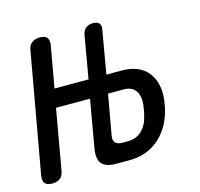

<svg xmlns="http://www.w3.org/2000/svg" viewBox="-102 -654 790 758"><g transform="rotate(-15 293.0 -275.0)"><path d="M252 -275H113L70 -31Q67 -10 55 0Q43 10 22 10Q1 10 -7.5 0Q-16 -10 -13 -31L74 -519Q77 -540 89.5 -550Q102 -560 123 -560Q144 -560 152 -550Q160 -540 157 -519L127 -350H266L296 -523Q299 -541 310.5 -550.5Q322 -560 340 -560Q358 -560 365.5 -551Q373 -542 369 -524L339 -350H401Q473 -350 507 -307.5Q541 -265 534 -196Q532 -185 530.5 -175Q529 -165 526 -154Q509 -85 460 -42.5Q411 0 339 0H284Q243 0 227 -19.5Q211 -39 218 -80ZM326 -276 297 -114Q293 -94 301.5 -84Q310 -74 330 -74H352Q388 -74 410.5 -96Q433 -118 441 -154Q444 -165 445.5 -175Q447 -185 449 -196Q453 -232 438.5 -254Q424 -276 388 -276Z"/></g></svg>

Font: Maple Mono Normal NL
Style: Italic
Weight: 400
Italic angle: -10°
Monospace: yes
Designer: subframe7536
Version: Version 7.000